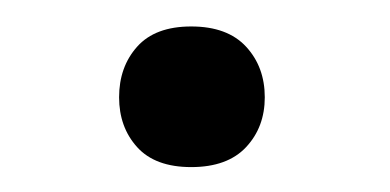

<svg xmlns="http://www.w3.org/2000/svg" viewBox="-20 -431 301 148"><path d="M71.8 -356Q71.8 -379.4 85.7 -395Q99.6 -410.6 127.4 -410.6Q155.3 -410.6 169.7 -395Q184.1 -379.4 184.1 -356Q184.1 -333 169.7 -317.6Q155.3 -302.2 127.4 -302.2Q99.6 -302.2 85.7 -317.6Q71.8 -333 71.8 -356Z"/></svg>

Font: Dirooz
Style: Regular
Weight: 400
Foundry: DejaVu fonts team - Redesigned by Saber Rastikerdar
Version: Version 0.2.1